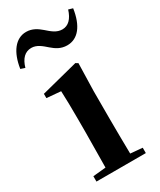

<svg xmlns="http://www.w3.org/2000/svg" viewBox="-211 -867 776 933"><g transform="rotate(-30 177.0 -400.5)"><path d="M-8 -659 16 -651C29 -696 53 -721 89 -721C120 -721 143 -700 167 -679C188 -661 212 -644 248 -644C309 -644 349 -696 362 -786L338 -793C324 -748 300 -723 266 -723C234 -723 212 -743 187 -765C166 -783 141 -801 106 -801C46 -801 5 -746 -8 -659ZM110 0H316V-30L249 -36C248 -94 247 -180 247 -235V-388L251 -542L238 -550L31 -497V-473L110 -466C112 -418 113 -375 113 -308V-235L111 -37L39 -30V0Z"/></g></svg>

Font: Noto Serif CJK HK
Style: Bold
Weight: 700
Designer: Ryoko NISHIZUKA 西塚涼子 (kana & ideographs); Frank Grießhammer (Latin, Greek & Cyrillic); Wenlong ZHANG 张文龙 (bopomofo); San
Foundry: Adobe
Version: Version 2.001;hotconv 1.1.0;makeotfexe 2.6.0